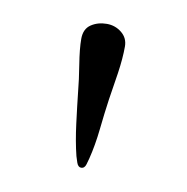

<svg xmlns="http://www.w3.org/2000/svg" viewBox="-46 -807 372 381"><g transform="rotate(10 140.0 -617.0)"><path d="M184 -724Q184 -700 179.5 -669.5Q175 -639 171 -615Q167 -587 163.5 -554Q160 -521 153 -493Q152 -489 149.5 -480.5Q147 -472 140 -472Q134 -472 131 -480.5Q128 -489 127 -493Q120 -521 115.5 -556.5Q111 -592 108 -620Q106 -642 101 -673Q96 -704 96 -724Q96 -744 109.5 -753Q123 -762 141 -762Q158 -762 171 -751.5Q184 -741 184 -724Z"/></g></svg>

Font: Kaisei Opti
Style: Regular
Weight: 400
Designer: Font-Kai, 金井和夫
Foundry: KAZUO KANAI
Version: Version 5.003